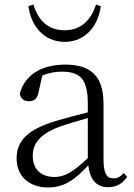

<svg xmlns="http://www.w3.org/2000/svg" viewBox="-20 -810 591 844"><path d="M105 -783C116 -697 172 -626 264 -626C356 -626 412 -697 423 -783L402 -790C381 -724 338 -677 264 -677C189 -677 147 -723 127 -790ZM455 13C490 13 519 -2 539 -33L524 -49C508 -32 496 -26 479 -26C450 -26 435 -45 435 -111V-354C435 -476 379 -526 267 -526C160 -526 88 -479 67 -398C71 -377 85 -365 107 -365C130 -365 145 -376 150 -407L166 -478C195 -490 223 -495 250 -495C330 -495 366 -466 366 -354V-316C321 -305 272 -292 228 -279C100 -241 53 -190 53 -114C53 -31 113 14 190 14C262 14 307 -18 368 -83C375 -23 402 13 455 13ZM366 -115C300 -52 262 -32 220 -32C162 -32 124 -64 124 -126C124 -179 156 -221 242 -253C279 -266 323 -279 366 -291Z"/></svg>

Font: Noto Serif JP Light
Style: Regular
Weight: 300
Designer: Ryoko NISHIZUKA 西塚涼子 (kana & ideographs); Frank Grießhammer (Latin, Greek & Cyrillic); Wenlong ZHANG 张文龙 (bopomofo); San
Foundry: Adobe
Version: Version 2.001;hotconv 1.1.0;makeotfexe 2.6.0